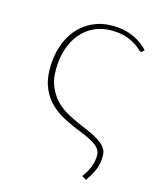

<svg xmlns="http://www.w3.org/2000/svg" viewBox="-127 -583 704 838"><g transform="rotate(20 225.0 -164.5)"><path d="M412.5 -439Q411 -437.5 409.5 -436.2Q408 -435 405.5 -435Q401.5 -435 393.2 -442Q385 -449 369.8 -457.5Q354.5 -466 331.5 -473Q308.5 -480 276 -480Q230 -480 194.2 -464Q158.5 -448 133.8 -419.2Q109 -390.5 96 -351Q83 -311.5 83 -264.5Q83 -207.5 100 -169.8Q117 -132 146 -106.8Q175 -81.5 213 -66Q251 -50.5 293 -37.5Q331 -25.5 353.5 -14Q376 -2.5 387.8 9.5Q399.5 21.5 403 34.5Q406.5 47.5 406.5 62.5Q406.5 95.5 396.2 122Q386 148.5 372.5 172L351.5 162Q357 152.5 362.5 141.8Q368 131 372.2 119.5Q376.5 108 379.2 95Q382 82 382 67Q382 54.5 379 43.8Q376 33 365.5 23Q355 13 335.2 3.5Q315.5 -6 282 -16Q233 -30 191.8 -47.8Q150.5 -65.5 120.5 -93.2Q90.5 -121 73.5 -162Q56.5 -203 56.5 -263.5Q56.5 -314 71.2 -357.5Q86 -401 114 -432.8Q142 -464.5 182.5 -482.8Q223 -501 275 -501Q321 -501 357 -486.2Q393 -471.5 419 -447.5Z"/></g></svg>

Font: Lato ExtraLight
Style: Regular
Weight: 275
Designer: Lukasz Dziedzic with Adam Twardoch and Botio Nikoltchev
Foundry: tyPoland Lukasz Dziedzic
Version: Version 2.015; 2015-08-06; http://www.latofonts.com/